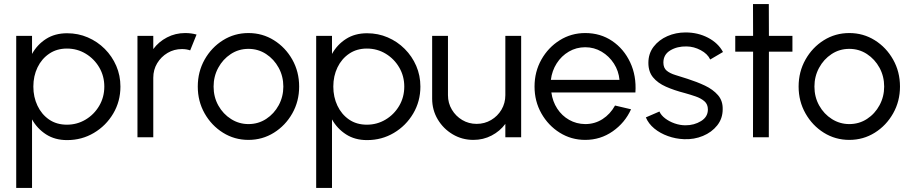

<svg xmlns="http://www.w3.org/2000/svg" viewBox="-20 -677 4489 947"><path d="M138 250H60V-500H138V-411Q163.5 -457 207.2 -485Q251 -513 311 -513Q365.5 -513 413 -492.5Q460.5 -472 496.8 -435.8Q533 -399.5 553.5 -352Q574 -304.5 574 -250Q574 -177 538.5 -117Q503 -57 443.2 -21.5Q383.5 14 311 14Q251 14 207.2 -14.2Q163.5 -42.5 138 -88ZM310 -437.5Q260 -437.5 222.8 -412.2Q185.5 -387 165 -344.5Q144.5 -302 144.5 -250Q144.5 -198.5 164.8 -155.8Q185 -113 222 -87.5Q259 -62 310 -62Q360 -62 402 -87Q444 -112 469.2 -154.8Q494.5 -197.5 494.5 -250Q494.5 -301.5 469.8 -344Q445 -386.5 403 -412Q361 -437.5 310 -437.5Z M658 0V-500H736V-435Q762.5 -471 803.8 -492.5Q845 -514 893.5 -514Q923.5 -514 949.5 -506.5L918 -428.5Q900 -435 877.5 -435Q838.5 -435 806.5 -416Q774.5 -397 755.2 -365Q736 -333 736 -293.5V0Z M1205.5 13Q1136.5 13 1079.8 -22.5Q1023 -58 989.2 -117.8Q955.5 -177.5 955.5 -250Q955.5 -323 989.2 -383Q1023 -443 1079.8 -478.5Q1136.5 -514 1205.5 -514Q1274.5 -514 1331.2 -478.5Q1388 -443 1421.8 -383Q1455.5 -323 1455.5 -250Q1455.5 -177.5 1421.8 -117.8Q1388 -58 1331.2 -22.5Q1274.5 13 1205.5 13ZM1205.5 -65Q1254 -65 1293 -90.5Q1332 -116 1354.8 -158.2Q1377.5 -200.5 1377.5 -250Q1377.5 -300.5 1354.5 -342.8Q1331.5 -385 1292.5 -410.5Q1253.5 -436 1205.5 -436Q1157 -436 1118 -410.2Q1079 -384.5 1056.2 -342.2Q1033.5 -300 1033.5 -250Q1033.5 -198.5 1057 -156.5Q1080.5 -114.5 1119.8 -89.8Q1159 -65 1205.5 -65Z M1617.5 250H1539.5V-500H1617.5V-411Q1643 -457 1686.8 -485Q1730.5 -513 1790.5 -513Q1845 -513 1892.5 -492.5Q1940 -472 1976.2 -435.8Q2012.5 -399.5 2033 -352Q2053.5 -304.5 2053.5 -250Q2053.5 -177 2018 -117Q1982.5 -57 1922.8 -21.5Q1863 14 1790.5 14Q1730.5 14 1686.8 -14.2Q1643 -42.5 1617.5 -88ZM1789.5 -437.5Q1739.5 -437.5 1702.2 -412.2Q1665 -387 1644.5 -344.5Q1624 -302 1624 -250Q1624 -198.5 1644.2 -155.8Q1664.5 -113 1701.5 -87.5Q1738.5 -62 1789.5 -62Q1839.5 -62 1881.5 -87Q1923.5 -112 1948.8 -154.8Q1974 -197.5 1974 -250Q1974 -301.5 1949.2 -344Q1924.5 -386.5 1882.5 -412Q1840.5 -437.5 1789.5 -437.5Z M2111.5 -190.5V-500H2189.5V-207.5Q2189.5 -168.5 2208.8 -136.2Q2228 -104 2260 -85Q2292 -66 2331 -66Q2370 -66 2402.2 -85Q2434.5 -104 2453.5 -136.2Q2472.5 -168.5 2472.5 -207.5V-500H2550.5V0H2472.5V-66Q2446 -30 2404.8 -8.5Q2363.5 13 2315 13Q2259 13 2212.8 -14.5Q2166.5 -42 2139 -88.2Q2111.5 -134.5 2111.5 -190.5Z M2866.5 13Q2797.5 13 2740.8 -22.5Q2684 -58 2650.2 -117.8Q2616.5 -177.5 2616.5 -250Q2616.5 -323 2650.2 -383Q2684 -443 2740.8 -478.5Q2797.5 -514 2866.5 -514Q2941.5 -514 2999.2 -475Q3057 -436 3088.2 -369.5Q3119.5 -303 3114 -221H2699.5Q2705.5 -176.5 2728.5 -141.2Q2751.5 -106 2787.2 -85.8Q2823 -65.5 2866.5 -65Q2913.5 -65 2951.8 -89.5Q2990 -114 3013.5 -156.5L3092.5 -138Q3062.5 -71.5 3002 -29.2Q2941.5 13 2866.5 13ZM2697 -283H3035.5Q3031.5 -327 3008 -363.5Q2984.5 -400 2947.5 -422Q2910.5 -444 2866.5 -444Q2822.5 -444 2785.8 -422.5Q2749 -401 2725.8 -364.5Q2702.5 -328 2697 -283Z M3354 9.5Q3313 8 3274.5 -5.8Q3236 -19.5 3207.2 -43.2Q3178.5 -67 3165.5 -98L3232.5 -127Q3240.5 -108.5 3260.8 -93Q3281 -77.5 3307.8 -68.2Q3334.5 -59 3361 -59Q3404 -59 3437.8 -79.8Q3471.5 -100.5 3471.5 -137Q3471.5 -163 3454.2 -177.8Q3437 -192.5 3410.8 -201.5Q3384.5 -210.5 3357.5 -218Q3305 -231.5 3264.5 -249.5Q3224 -267.5 3201 -295.5Q3178 -323.5 3178 -367Q3178 -413 3204 -446.8Q3230 -480.5 3271.8 -498.8Q3313.5 -517 3361.5 -517Q3422.5 -517 3472.5 -490.8Q3522.5 -464.5 3546 -420.5L3483 -383.5Q3470 -411.5 3436.2 -429.5Q3402.5 -447.5 3366.5 -448Q3320.5 -449 3286.2 -428.5Q3252 -408 3252 -368.5Q3252 -342 3268.2 -328.5Q3284.5 -315 3311.8 -306.8Q3339 -298.5 3371.5 -288Q3417 -273.5 3456.8 -254.8Q3496.5 -236 3521 -208Q3545.5 -180 3544.5 -138Q3544.5 -92.5 3517.5 -58.5Q3490.5 -24.5 3447 -6.5Q3403.5 11.5 3354 9.5Z M3888.5 -422H3772.5L3772 0H3694L3694.5 -422H3606.5V-500H3694.5L3694 -657H3772L3772.5 -500H3888.5Z M4169 13Q4100 13 4043.2 -22.5Q3986.5 -58 3952.8 -117.8Q3919 -177.5 3919 -250Q3919 -323 3952.8 -383Q3986.5 -443 4043.2 -478.5Q4100 -514 4169 -514Q4238 -514 4294.8 -478.5Q4351.5 -443 4385.2 -383Q4419 -323 4419 -250Q4419 -177.5 4385.2 -117.8Q4351.5 -58 4294.8 -22.5Q4238 13 4169 13ZM4169 -65Q4217.5 -65 4256.5 -90.5Q4295.5 -116 4318.2 -158.2Q4341 -200.5 4341 -250Q4341 -300.5 4318 -342.8Q4295 -385 4256 -410.5Q4217 -436 4169 -436Q4120.5 -436 4081.5 -410.2Q4042.5 -384.5 4019.8 -342.2Q3997 -300 3997 -250Q3997 -198.5 4020.5 -156.5Q4044 -114.5 4083.2 -89.8Q4122.5 -65 4169 -65Z"/></svg>

Font: Urbanist
Style: Regular
Weight: 400
Designer: Corey Hu
Foundry: Corey Hu
Version: Version 1.330; ttfautohint (v1.8.4.7-5d5b)